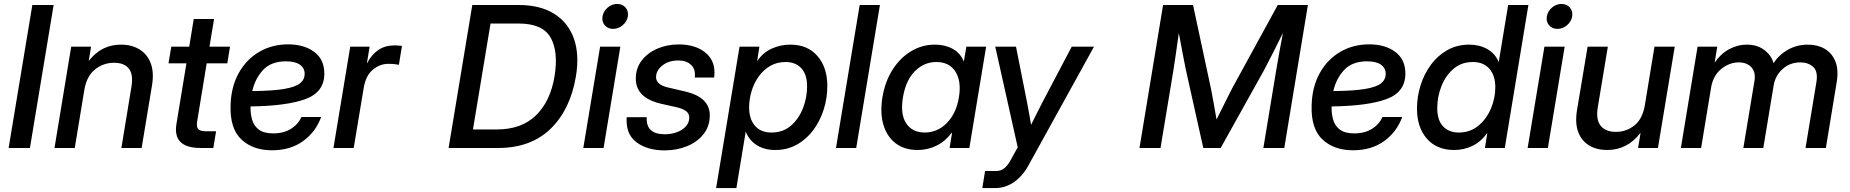

<svg xmlns="http://www.w3.org/2000/svg" viewBox="-20 -753 9412 977"><path d="M252.9 -727.5 132.3 0H23.9L144.5 -727.5Z M408.7 -293 360.4 0H257.3L342.3 -515.6H443.4L431.6 -442.9Q496.1 -525.9 595.2 -525.9Q649.4 -525.9 689.2 -502Q729 -478 746.8 -431.6Q764.6 -385.3 753.4 -317.9L700.7 0H597.7L648.9 -312Q659.2 -374 635.7 -403.8Q612.3 -433.6 560.5 -433.6Q505.9 -433.6 463.1 -399.4Q420.4 -365.2 408.7 -293Z M1150.4 -515.6 1136.7 -430.7H1031.7L983.4 -136.2Q978.5 -107.4 988.5 -96.2Q998.5 -85 1029.3 -85H1079.6L1065.4 0H1000.5Q857.4 0 877.9 -123L928.7 -430.7H837.4L851.6 -515.6H942.9L965.8 -656.2H1069.3L1045.9 -515.6Z M1363.8 11.7Q1266.6 11.7 1208 -43.7Q1149.4 -99.1 1153.3 -217.3Q1155.8 -311 1194.6 -380.9Q1233.4 -450.7 1298.8 -489Q1364.3 -527.3 1446.3 -527.3Q1527.3 -527.3 1578.9 -489Q1630.4 -450.7 1630.4 -378.4Q1630.4 -284.7 1535.6 -249.3Q1440.9 -213.9 1254.9 -211.4Q1253.9 -174.8 1262.9 -143.6Q1272 -112.3 1297.4 -93.3Q1322.8 -74.2 1370.6 -74.2Q1423.8 -74.2 1460.7 -97.4Q1497.6 -120.6 1513.7 -157.7H1614.3Q1586.9 -82 1522.5 -35.2Q1458 11.7 1363.8 11.7ZM1263.7 -289.6Q1368.7 -290.5 1426.5 -300.5Q1484.4 -310.5 1507.3 -329.6Q1530.3 -348.6 1530.3 -377Q1530.3 -406.7 1506.1 -423.8Q1481.9 -440.9 1435.5 -440.9Q1359.4 -440.9 1318.6 -396.7Q1277.8 -352.5 1263.7 -289.6Z M1676.8 0 1762.2 -515.6H1860.8L1847.2 -432.1H1848.6Q1870.1 -474.6 1904.5 -498.3Q1939 -522 1988.3 -522Q2000 -522 2009.8 -521Q2019.5 -520 2025.4 -519.5L2009.8 -423.3Q2003.9 -424.8 1989 -426.5Q1974.1 -428.2 1956.1 -428.2Q1912.6 -428.2 1876.7 -397.9Q1840.8 -367.7 1830.6 -304.7L1779.8 0Z M2514.6 0H2262.7L2383.3 -727.5H2620.6Q2727.5 -727.5 2798.8 -683.6Q2870.1 -639.6 2899.7 -558.3Q2929.2 -477.1 2910.6 -364.7Q2882.3 -195.3 2781.7 -97.7Q2681.2 0 2514.6 0ZM2386.7 -94.2H2506.8Q2633.8 -94.2 2707.3 -166Q2780.8 -237.8 2801.8 -364.7Q2822.3 -491.2 2781.5 -562.3Q2740.7 -633.3 2619.1 -633.3H2476.1Z M2948.2 0 3033.7 -515.6H3136.7L3051.3 0ZM3099.6 -606Q3073.2 -606 3057.4 -624.5Q3041.5 -643.1 3045.9 -669.4Q3050.3 -695.8 3072 -714.4Q3093.8 -732.9 3120.6 -732.9Q3147.5 -732.9 3163.3 -714.4Q3179.2 -695.8 3174.8 -669.4Q3170.4 -643.1 3148.4 -624.5Q3126.5 -606 3099.6 -606Z M3362.3 12.2Q3277.8 12.2 3223.1 -25.9Q3168.5 -64 3168.5 -138.7Q3168.5 -143.1 3168.5 -147.7Q3168.5 -152.3 3169.4 -156.7H3271Q3265.6 -69.8 3363.3 -69.8Q3396 -69.8 3424.3 -80.3Q3452.6 -90.8 3470 -109.9Q3487.3 -128.9 3487.3 -154.8Q3487.3 -175.3 3471.2 -187.5Q3455.1 -199.7 3426.3 -206.5L3343.8 -225.1Q3215.3 -254.9 3215.3 -353Q3215.3 -405.8 3245.1 -444.8Q3274.9 -483.9 3324.7 -505.4Q3374.5 -526.9 3434.1 -526.9Q3515.1 -526.9 3565.4 -488.5Q3615.7 -450.2 3615.7 -383.3Q3615.7 -377.4 3615.2 -371.1Q3614.7 -364.7 3613.8 -358.4H3515.1Q3521 -398.9 3497.3 -422.1Q3473.6 -445.3 3432.1 -445.3Q3382.8 -445.3 3350.6 -419.9Q3318.4 -394.5 3318.4 -360.4Q3318.4 -321.8 3379.9 -307.6L3464.4 -288.1Q3591.8 -258.8 3591.8 -166.5Q3591.8 -110.8 3560.3 -70.8Q3528.8 -30.8 3476.6 -9.3Q3424.3 12.2 3362.3 12.2Z M3624 204.1 3743.2 -515.6H3844.2L3833 -442.9H3833.5Q3863.8 -486.8 3908.4 -506.3Q3953.1 -525.9 4001 -525.9Q4089.4 -525.9 4139.6 -468Q4189.9 -410.2 4189.9 -314.9Q4189.9 -254.9 4171.9 -197Q4153.8 -139.2 4119.4 -92.3Q4085 -45.4 4035.6 -17.6Q3986.3 10.3 3924.3 10.3Q3871.6 10.3 3832.8 -13.2Q3793.9 -36.6 3774.9 -82H3774.4L3727.1 204.1ZM3905.8 -78.6Q3964.4 -78.6 4004.6 -113.5Q4044.9 -148.4 4065.9 -202.4Q4086.9 -256.3 4086.9 -313.5Q4086.9 -374.5 4057.4 -406Q4027.8 -437.5 3977.1 -437.5Q3933.1 -437.5 3898.7 -417.2Q3864.3 -397 3840.3 -363.3Q3816.4 -329.6 3804.2 -288.6Q3792 -247.6 3792 -206.5Q3792 -147 3821.8 -112.8Q3851.6 -78.6 3905.8 -78.6Z M4457.5 -727.5 4336.9 0H4233.9L4354.5 -727.5Z M4649.9 10.3Q4582.5 10.3 4537.8 -23.7Q4493.2 -57.6 4475.3 -117.9Q4457.5 -178.2 4470.2 -257.8Q4483.4 -337.4 4521.5 -397.7Q4559.6 -458 4615.5 -491.9Q4671.4 -525.9 4737.8 -525.9Q4788.1 -525.9 4827.1 -504.9Q4866.2 -483.9 4883.8 -441.4H4884.8L4897.5 -515.6H4998L4912.6 0H4812L4824.7 -77.6H4823.2Q4790 -33.7 4745.1 -11.7Q4700.2 10.3 4649.9 10.3ZM4685.1 -78.6Q4751 -78.6 4798.6 -127.7Q4846.2 -176.8 4859.4 -257.8Q4873 -339.4 4841.8 -388.4Q4810.5 -437.5 4744.6 -437.5Q4682.6 -437.5 4636 -391.4Q4589.4 -345.2 4574.7 -257.8Q4560.5 -170.4 4591.8 -124.5Q4623 -78.6 4685.1 -78.6Z M4978.5 204.1 4992.7 117.2H5048.3Q5072.8 117.2 5090.6 103Q5108.4 88.9 5125 57.6L5158.7 -3.4L5044.4 -515.6H5149.9L5206.1 -232.9Q5217.3 -174.8 5226.6 -117.7Q5240.7 -146.5 5255.4 -175.3Q5270 -204.1 5284.7 -232.9L5433.6 -515.6H5546.9L5212.4 90.3Q5182.1 145 5138.4 174.6Q5094.7 204.1 5043.9 204.1Z M5778.3 0 5898.4 -727.5H6050.8L6142.6 -299.3Q6147.9 -272 6156 -227.3Q6164.1 -182.6 6170.4 -145Q6183.1 -170.4 6198 -200.2Q6212.9 -230 6226.6 -257.6Q6240.2 -285.2 6250 -303.7L6481.9 -727.5H6635.3L6515.1 0H6408.7L6474.6 -398.9Q6480.5 -436 6489.7 -485.8Q6499 -535.6 6508.3 -585.4Q6479 -526.9 6453.4 -475.8Q6427.7 -424.8 6411.1 -394L6191.4 0H6103L6014.2 -398.4Q6007.8 -428.7 5998.5 -478.5Q5989.3 -528.3 5978.5 -585Q5971.2 -534.2 5964.1 -483.2Q5957 -432.1 5950.7 -394L5885.3 0Z M6864.7 11.7Q6767.6 11.7 6709 -43.7Q6650.4 -99.1 6654.3 -217.3Q6656.7 -311 6695.6 -380.9Q6734.4 -450.7 6799.8 -489Q6865.2 -527.3 6947.3 -527.3Q7028.3 -527.3 7079.8 -489Q7131.3 -450.7 7131.3 -378.4Q7131.3 -284.7 7036.6 -249.3Q6941.9 -213.9 6755.9 -211.4Q6754.9 -174.8 6763.9 -143.6Q6772.9 -112.3 6798.3 -93.3Q6823.7 -74.2 6871.6 -74.2Q6924.8 -74.2 6961.7 -97.4Q6998.5 -120.6 7014.6 -157.7H7115.2Q7087.9 -82 7023.4 -35.2Q6959 11.7 6864.7 11.7ZM6764.6 -289.6Q6869.6 -290.5 6927.5 -300.5Q6985.4 -310.5 7008.3 -329.6Q7031.2 -348.6 7031.2 -377Q7031.2 -406.7 7007.1 -423.8Q6982.9 -440.9 6936.5 -440.9Q6860.4 -440.9 6819.6 -396.7Q6778.8 -352.5 6764.6 -289.6Z M7379.9 10.3Q7291 10.3 7240.7 -47.4Q7190.4 -105 7190.4 -200.2Q7190.4 -260.7 7208.5 -318.6Q7226.6 -376.5 7261 -423.3Q7295.4 -470.2 7344.7 -498Q7394 -525.9 7456.1 -525.9Q7508.3 -525.9 7548.3 -503.2Q7588.4 -480.5 7606 -437.5H7606.4L7654.3 -727.5H7757.3L7637.2 0H7536.1L7548.3 -76.2H7547.9Q7514.6 -30.3 7471.2 -10Q7427.7 10.3 7379.9 10.3ZM7403.3 -78.6Q7460.4 -78.6 7502.2 -112.8Q7543.9 -147 7566.4 -200Q7588.9 -252.9 7588.9 -309.1Q7588.9 -368.7 7558.8 -403.1Q7528.8 -437.5 7474.6 -437.5Q7416.5 -437.5 7376.2 -402.8Q7335.9 -368.2 7314.7 -314.2Q7293.5 -260.3 7293.5 -202.6Q7293.5 -141.6 7323 -110.1Q7352.5 -78.6 7403.3 -78.6Z M7753.4 0 7838.9 -515.6H7941.9L7856.4 0ZM7904.8 -606Q7878.4 -606 7862.5 -624.5Q7846.7 -643.1 7851.1 -669.4Q7855.5 -695.8 7877.2 -714.4Q7898.9 -732.9 7925.8 -732.9Q7952.6 -732.9 7968.5 -714.4Q7984.4 -695.8 7980 -669.4Q7975.6 -643.1 7953.6 -624.5Q7931.6 -606 7904.8 -606Z M8158.2 10.3Q8105 10.3 8066.4 -12.9Q8027.8 -36.1 8010.7 -81.5Q7993.7 -127 8004.9 -194.3L8058.6 -515.6H8161.6L8110.4 -207Q8100.1 -145 8124.8 -113.5Q8149.4 -82 8203.1 -82Q8255.4 -82 8296.6 -114.5Q8337.9 -147 8350.1 -218.8L8398.9 -515.6H8502L8416.5 0H8315.4L8328.1 -77.1Q8260.7 10.3 8158.2 10.3Z M8533.2 0 8618.2 -515.6H8718.3L8705.1 -434.6Q8736.8 -480.5 8779.8 -503.2Q8822.8 -525.9 8868.2 -525.9Q8921.4 -525.9 8957.5 -498.8Q8993.7 -471.7 9004.9 -431.2Q9031.7 -473.6 9077.6 -499.8Q9123.5 -525.9 9179.7 -525.9Q9229 -525.9 9265.9 -504.2Q9302.7 -482.4 9319.6 -439.9Q9336.4 -397.5 9326.2 -335.4L9271 0H9167.5L9222.7 -334Q9231.9 -389.6 9206.5 -412.6Q9181.2 -435.5 9141.6 -435.5Q9087.9 -435.5 9050.8 -401.9Q9013.7 -368.2 9005.4 -318.8L8952.6 0H8851.1L8907.7 -341.3Q8915 -385.3 8892.3 -410.4Q8869.6 -435.5 8827.6 -435.5Q8780.3 -435.5 8738.8 -402.1Q8697.3 -368.7 8687 -307.6L8636.2 0Z"/></svg>

Font: Inter Display Medium
Style: Italic
Weight: 500
Italic angle: -9.39999°
Designer: Rasmus Andersson
Foundry: rsms
Version: Version 4.000;git-a52131595